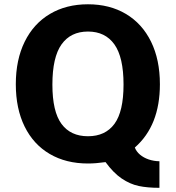

<svg xmlns="http://www.w3.org/2000/svg" viewBox="-20 -753 820 896"><path d="M390.5 -733Q491.9 -733 567.7 -687.9Q643.5 -642.8 684.9 -558.5Q726.2 -474.2 726.2 -360Q726.2 -263.4 697 -189.6Q667.8 -115.8 609.2 -64.5Q616.2 -45.8 633.3 -31.3Q650.4 -16.9 674 -8.9Q697.6 -0.9 724 -0.5V123.5Q667.9 123.5 627.2 114.9Q586.6 106.2 548.1 80.2Q509.5 54.2 472.5 3.5Q427.2 10 390.5 10Q288 10 212.1 -34.5Q136.1 -79 94.9 -162.5Q53.8 -246 53.8 -360Q53.8 -474.2 95.3 -558.5Q136.9 -642.8 213 -687.9Q289.1 -733 390.5 -733ZM390.5 -117.2Q471.6 -117.2 514.1 -174.9Q556.5 -232.5 556.5 -358.5Q556.5 -486.1 513.8 -545.9Q471 -605.8 390.5 -605.8Q310 -605.8 267.2 -545.9Q224.5 -486 224.5 -358Q224.5 -232.4 267 -174.8Q309.5 -117.2 390.5 -117.2Z"/></svg>

Font: Public Sans VF
Style: Regular
Weight: 400
Designer: Pablo Impallari, Rodrigo Fuenzalida (Modified by Dan O. Williams and USWDS)
Version: Version 1.003